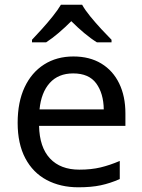

<svg xmlns="http://www.w3.org/2000/svg" viewBox="-20 -786 604 816"><path d="M292 -546Q361 -546 410.5 -516Q460 -486 486.5 -431.5Q513 -377 513 -304V-251H146Q148 -160 192.5 -112.5Q237 -65 317 -65Q368 -65 407.5 -74.5Q447 -84 489 -102V-25Q448 -7 408 1.5Q368 10 313 10Q237 10 178.5 -21Q120 -52 87.5 -113.5Q55 -175 55 -264Q55 -352 84.5 -415Q114 -478 167.5 -512Q221 -546 292 -546ZM291 -474Q228 -474 191.5 -433.5Q155 -393 148 -321H421Q420 -389 389 -431.5Q358 -474 291 -474ZM329 -766Q341 -744 363.5 -716.5Q386 -689 410.5 -662.5Q435 -636 454 -617V-606H392Q366 -622 338 -645.5Q310 -669 283 -696Q256 -669 229 -646Q202 -623 176 -606H116V-617Q135 -637 158.5 -663Q182 -689 204 -716.5Q226 -744 239 -766Z"/></svg>

Font: Noto Sans Sharada
Style: Regular
Weight: 400
Designer: Monotype Design Team
Foundry: Monotype Imaging Inc.
Version: Version 2.006; ttfautohint (v1.8.4.7-5d5b)